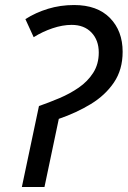

<svg xmlns="http://www.w3.org/2000/svg" viewBox="-20 -744 508 764"><path d="M67 0 135 -322Q175 -336 216.5 -353.5Q258 -371 293.5 -395.5Q329 -420 351 -454.5Q373 -489 373 -535Q373 -584 344 -614.5Q315 -645 265 -645Q229 -645 189 -631.5Q149 -618 114 -596L81 -668Q122 -694 171 -709Q220 -724 275 -724Q367 -724 417.5 -672.5Q468 -621 468 -538Q468 -467 433.5 -416Q399 -365 341.5 -330Q284 -295 214 -271L157 0Z"/></svg>

Font: Noto Sans IKEA
Style: Italic
Weight: 400
Italic angle: -12°
Designer: Monotype Design Team
Foundry: Monotype Imaging Inc.
Version: Version 2.001